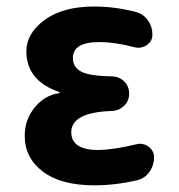

<svg xmlns="http://www.w3.org/2000/svg" viewBox="-20 -550 540 580"><path d="M392.6 -114.3Q412.1 -119.1 428.7 -106.9Q445.3 -94.7 445.3 -75.2Q445.3 -49.8 430.7 -29.8Q416 -9.8 391.6 -4.9Q328.1 9.8 264.6 9.8Q164.1 9.8 109.4 -31.7Q54.7 -73.2 54.7 -139.6Q54.7 -188.5 85 -225.6Q115.2 -262.7 159.2 -268.6Q160.2 -268.6 160.2 -269.5Q160.2 -271.5 158.2 -272.5Q60.5 -305.7 59.6 -394.5Q59.6 -449.2 114.7 -489.7Q169.9 -530.3 264.6 -530.3Q325.2 -530.3 387.7 -514.6Q412.1 -508.8 426.3 -489.3Q440.4 -469.7 440.4 -445.3Q440.4 -425.8 423.8 -414.1Q407.2 -402.3 386.7 -407.2Q327.1 -422.9 280.3 -422.9Q200.2 -422.9 200.2 -375Q200.2 -346.7 225.6 -333.5Q251 -320.3 318.4 -319.3Q340.8 -318.4 355.5 -303.7Q370.1 -289.1 370.1 -267.1Q370.1 -245.1 355 -230.5Q339.8 -215.8 318.4 -214.8Q195.3 -210.9 195.3 -150.4Q195.3 -97.7 275.4 -96.7Q324.2 -97.7 392.6 -114.3Z"/></svg>

Font: Rounded Mgen+ 1m bold
Style: Bold
Weight: 700
Designer: [Source Han Sans]
Ryoko NISHIZUKA  (kana & ideographs); Paul D. Hunt (Latin, Greek & Cyrillic); Wenlong ZHANG  (bopomofo
Version: Version 1.059.20150602